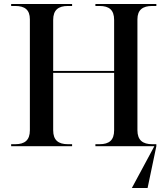

<svg xmlns="http://www.w3.org/2000/svg" viewBox="-20 -734 840 964"><path d="M36 0H342V-10H321C273 -10 247 -30 247 -80V-368H553V-80C553 -30 528 -10 480 -10H459V0H755L642 210H721L765 0V-10H744C697 -10 670 -30 670 -80V-637C670 -685 697 -704 744 -704H765V-714H459V-704H480C528 -704 553 -684 553 -634V-378H247V-634C247 -684 273 -704 321 -704H342V-714H36V-704H57C104 -704 130 -685 130 -637V-80C130 -30 104 -10 57 -10H36Z"/></svg>

Font: Noto Serif Display Medium
Style: Regular
Weight: 500
Designer: Monotype Design Team
Foundry: Monotype Imaging Inc.
Version: Version 2.009